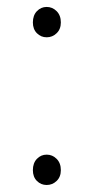

<svg xmlns="http://www.w3.org/2000/svg" viewBox="-20 -523 270 556"><path d="M115.2 -415Q98.6 -415 86.9 -426.8Q75.2 -438.5 75.2 -458Q75.2 -478.5 86.9 -490.7Q98.6 -502.9 115.2 -502.9Q131.8 -502.9 144 -490.7Q156.2 -478.5 156.2 -458Q156.2 -438.5 144 -426.8Q131.8 -415 115.2 -415ZM115.2 12.7Q98.6 12.7 86.9 1Q75.2 -10.7 75.2 -30.3Q75.2 -50.8 86.9 -63Q98.6 -75.2 115.2 -75.2Q131.8 -75.2 144 -63Q156.2 -50.8 156.2 -30.3Q156.2 -10.7 144 1Q131.8 12.7 115.2 12.7Z"/></svg>

Font: Gen Jyuu Gothic ExtraLight
Style: Regular
Weight: 100
Designer: [Source Han Sans]
Ryoko NISHIZUKA  (kana & ideographs); Paul D. Hunt (Latin, Greek & Cyrillic); Wenlong ZHANG  (bopomofo
Version: Version 1.002.20150607